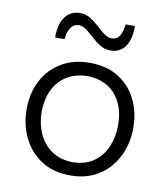

<svg xmlns="http://www.w3.org/2000/svg" viewBox="-85 -823 792 907"><g transform="rotate(10 311.0 -370.0)"><path d="M313.5 11.2Q229.5 11.2 172.1 -26.9Q114.7 -64.9 85.2 -127.2Q55.7 -189.5 55.7 -261.7Q55.7 -339.4 87.4 -399.7Q119.1 -460 176.8 -494.4Q234.4 -528.8 312.5 -528.8Q393.1 -528.8 450 -493.7Q506.8 -458.5 537.1 -397.9Q567.4 -337.4 567.4 -261.7Q567.4 -185.1 536.4 -123.3Q505.4 -61.5 448.2 -25.1Q391.1 11.2 313.5 11.2ZM313.5 -52.2Q376 -53.7 416 -83.3Q456.1 -112.8 475.3 -160.2Q494.6 -207.5 494.6 -261.7Q494.6 -352.1 447.3 -407.2Q399.9 -462.4 313.5 -465.3Q252 -463.9 210.7 -436.8Q169.4 -409.7 148.7 -364.3Q127.9 -318.8 127.9 -261.7Q127.9 -207.5 147.9 -160.4Q168 -113.3 209.2 -83.5Q250.5 -53.7 313.5 -52.2ZM398.4 -603Q369.6 -603 347.4 -616.7Q325.2 -630.4 306.2 -648.2Q287.1 -666 268.8 -680.2Q250.5 -694.3 229.5 -695.3Q182.1 -692.4 174.8 -618.2H129.4Q129.4 -683.1 155.3 -717.8Q181.2 -752.4 225.6 -752.4Q253.9 -752.4 275.9 -738.8Q297.9 -725.1 316.9 -707.3Q335.9 -689.5 354.2 -675.3Q372.6 -661.1 393.1 -660.2Q418.5 -661.6 430.4 -680.2Q442.4 -698.7 446.8 -736.8H491.7Q491.7 -671.9 466.8 -637.5Q441.9 -603 398.4 -603Z"/></g></svg>

Font: Pinar-FD Regular
Style: FD-Regular
Weight: 400
Designer: Amin Abedi
Version: Version 3.000